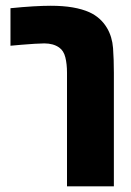

<svg xmlns="http://www.w3.org/2000/svg" viewBox="-20 -660 465 680"><path d="M217.3 0V-402.3Q217.3 -433.6 211.4 -457Q205.6 -480.5 189.5 -491.7Q168.9 -506.3 136.7 -506.3Q125 -506.3 102.3 -504.9Q79.6 -503.4 56.2 -501.5Q32.7 -499.5 17.1 -498V-630.9Q60.5 -635.3 97.2 -637.5Q133.8 -639.6 159.7 -639.6Q203.1 -639.6 237.3 -633.8Q271.5 -627.9 296.4 -616.7Q336.4 -598.6 358.9 -561Q377.4 -529.8 380.4 -489.5Q383.3 -449.2 383.3 -401.9V0Z"/></svg>

Font: Open Sans Condensed ExtraBold
Style: Regular
Weight: 800
Width: 3
Designer: Monotype Design Team
Foundry: Monotype Imaging Inc.
Version: Version 3.000; ttfautohint (v1.8.4)